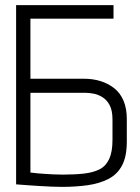

<svg xmlns="http://www.w3.org/2000/svg" viewBox="-20 -720 546 751"><path d="M50 -647H424V-700H50ZM309 -412H99V-700H43V1Q42 1 55 2Q68 3 88.5 4.5Q109 6 133.5 7.5Q158 9 181 10Q204 11 221 11Q276 11 322.5 4.5Q369 -2 404 -20Q439 -38 457.5 -73Q476 -108 476 -166V-254Q476 -296 463 -326.5Q450 -357 426 -375.5Q402 -394 372.5 -403Q343 -412 309 -412ZM420 -173Q420 -126 407 -98Q394 -70 369 -57.5Q344 -45 308 -41Q272 -37 225 -37Q205 -37 187 -38Q169 -39 153.5 -40Q138 -41 127 -42Q116 -43 109 -44Q102 -45 99 -45V-357H314Q329 -357 347 -353.5Q365 -350 382 -339Q399 -328 409.5 -307.5Q420 -287 420 -252Z"/></svg>

Font: AdventPro_ExpandedRegular
Style: ExpandedRegular
Weight: 400
Width: 7
Designer: VivaRado, Andreas Kalpakidis
Foundry: VivaRado, Andreas Kalpakidis
Version: Version 3.000